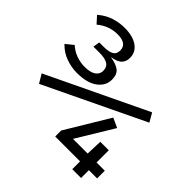

<svg xmlns="http://www.w3.org/2000/svg" viewBox="-186 -833 972 972"><g transform="rotate(45 300.0 -347.0)"><path d="M52.5 -186.5 24.5 -233.5 559.5 -489.5 586.5 -442.5ZM158.5 -694Q217.5 -694 251.5 -670.2Q285.5 -646.5 285.5 -605Q285.5 -579 270 -562.5Q254.5 -546 213.5 -539.5Q256.5 -533 277.8 -516.5Q299 -500 299 -463Q299 -418.5 260 -389.8Q221 -361 148.5 -361Q110 -361 70.8 -374.8Q31.5 -388.5 0.5 -420.5L41 -453.5Q64.5 -432 94.2 -421.2Q124 -410.5 153 -410.5Q196 -410.5 216 -425Q236 -439.5 236 -462Q236 -491 216 -502.8Q196 -514.5 158.5 -514.5H114L120 -550.5H152.5Q186 -550.5 205 -560.5Q224 -570.5 224 -596.5Q224 -645.5 156 -645.5Q128 -645.5 100.2 -635.8Q72.5 -626 46.5 -604.5L13 -641.5Q48 -671 84.8 -682.5Q121.5 -694 158.5 -694ZM540 -56V0H477V-56H299V-99L439 -331.5L490.5 -308L371 -111H476L479.5 -198.5H540V-111H599V-56Z"/></g></svg>

Font: Fira Code Light Light
Style: Regular
Weight: 300
Monospace: yes
Version: Version 5.002